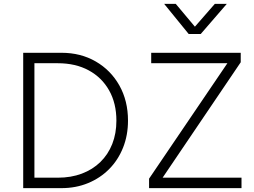

<svg xmlns="http://www.w3.org/2000/svg" viewBox="-20 -973 1316 993"><path d="M100 0V-700H298Q397.5 -700 475.2 -655Q553 -610 597.5 -530.8Q642 -451.5 642 -349Q642 -273.5 616.5 -209.5Q591 -145.5 544.8 -98.8Q498.5 -52 435.5 -26Q372.5 0 298 0ZM158 -54H279Q347.5 -54 403.2 -75Q459 -96 499 -135Q539 -174 560.5 -228.2Q582 -282.5 582 -349Q582 -438.5 544.5 -505.2Q507 -572 439 -609Q371 -646 279 -646H158ZM751 0V-49L1156 -646H762V-700H1225V-651L821 -54H1229V0ZM956 -797 829 -953H889L988 -835L1091 -953H1153L1018 -797Z"/></svg>

Font: Geologica Roman Thin
Style: Regular
Weight: 250
Designer: Sindre Bremnes, Frode Helland
Foundry: Monokrom Skriftforlag AS
Version: Version 1.010;gftools[0.9.28]